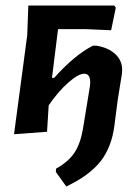

<svg xmlns="http://www.w3.org/2000/svg" viewBox="-20 -484 502 698"><path d="M31 4 79 -356 83 -464H395L401 -456L384 -374L294 -378H191L169 -201H177Q251 -284 318 -318H330Q374 -311 399.5 -287Q425 -263 424 -228L423 -214L408 -121L396 -28Q386 51 345.5 102.5Q305 154 221 194L183 141L184 129Q229 104 251 70.5Q273 37 282 -18L307 -171L308 -185Q308 -216 286 -216Q265 -216 228.5 -184Q192 -152 157 -101L151 -5Z"/></svg>

Font: Alegreya Sans
Style: Bold Italic
Weight: 700
Italic angle: -7°
Designer: Juan Pablo del Peral
Foundry: Huerta Tipografica
Version: Version 2.007